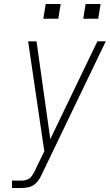

<svg xmlns="http://www.w3.org/2000/svg" viewBox="-20 -942 550 962"><path d="M40 0V-37H87Q98 -37 110 -40Q122 -43 131 -51Q140 -59 146 -70Q152 -81 158 -92V-93Q158 -93 158 -93.5Q158 -94 158 -94L202 -184L131 -666L121 -735H163L232 -245L468 -735H510L194 -78Q187 -62 177.5 -46Q168 -30 153.5 -18.5Q139 -7 121.5 -3.5Q104 0 87 0ZM397 -848 409 -922H484L472 -848ZM197 -848 209 -922H284L272 -848Z"/></svg>

Font: Iosevka SS04 XLt Obl
Style: Regular
Weight: 200
Italic angle: -9°
Monospace: yes
Designer: Belleve Invis
Foundry: Belleve Invis
Version: Version 19.0.0; ttfautohint (v1.8.4)